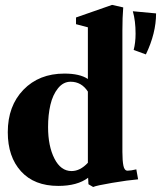

<svg xmlns="http://www.w3.org/2000/svg" viewBox="-20 -746 656 782"><path d="M359.4 15.6 340.3 4.4 338.9 -22Q294.9 11.2 217.3 11.2Q119.6 11.2 65.7 -48.1Q11.7 -107.4 11.7 -207.5Q11.7 -314.5 75.4 -380.4Q139.2 -446.3 242.2 -446.3Q305.2 -446.3 337.9 -424.3V-634.8L289.6 -647.5V-674.8L436.5 -726.1L481.9 -715.8Q478.5 -675.3 478.5 -621.6V-127.4Q478.5 -90.8 482.7 -70.8Q486.8 -50.8 499.5 -50.8Q512.7 -50.8 535.2 -56.2L542.5 -15.6Q501.5 -12.2 436.5 -1.2Q371.6 9.8 359.4 15.6ZM524.4 -542.5Q532.2 -572.3 532.2 -608.9Q532.2 -661.1 521 -700.2L615.7 -691.4Q615.7 -610.8 574.2 -524.4ZM271.5 -49.3Q306.6 -49.3 337.9 -83V-373Q312 -413.1 267.6 -413.1Q237.8 -413.1 216.3 -386.5Q194.8 -359.9 185.3 -319.1Q175.8 -278.3 175.8 -228.5Q175.8 -150.9 201.7 -100.1Q227.5 -49.3 271.5 -49.3Z"/></svg>

Font: Elstob Grade
Style: Regular
Weight: 400
Designer: Peter S. Baker
Version: Version 1.015